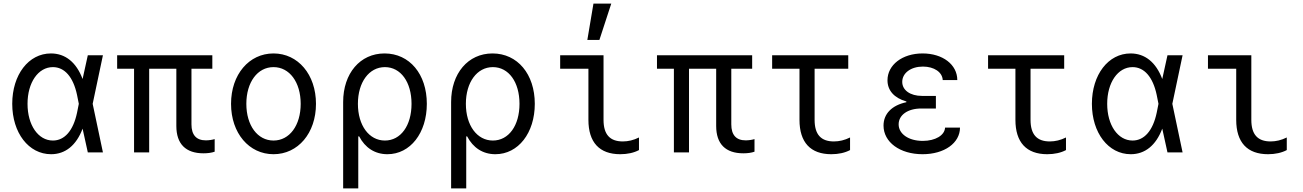

<svg xmlns="http://www.w3.org/2000/svg" viewBox="-20 -847 7240 1067"><path d="M263 -550C139 -550 48 -432 48 -270C48 -109 139 10 264 10C343 10 404 -39 439 -132L468 0H552L495 -270L552 -540H468L439 -408C404 -501 343 -550 263 -550ZM408 -220C387 -121 339 -66 274 -66C192 -66 133 -152 133 -270C133 -388 192 -474 274 -474C339 -474 387 -419 408 -320L418 -270Z M725 0H809V-465H960V-147C960 -47 1012 5 1111 5C1135 5 1156 2 1173 -4V-74C1160 -70 1141 -67 1124 -67C1071 -67 1044 -97 1044 -156V-465H1160V-540H631V-465H725Z M1500 10C1636 10 1736 -107 1736 -270C1736 -433 1636 -550 1500 -550C1364 -550 1264 -433 1264 -270C1264 -107 1364 10 1500 10ZM1500 -66C1411 -66 1349 -150 1349 -270C1349 -390 1411 -474 1500 -474C1589 -474 1651 -390 1651 -270C1651 -150 1589 -66 1500 -66Z M1976 -89C2009 -26 2063 10 2133 10C2260 10 2352 -108 2352 -270C2352 -435 2256 -550 2117 -550C1981 -550 1887 -439 1887 -280V200H1971V-89ZM1969 -270C1969 -390 2031 -474 2119 -474C2207 -474 2267 -391 2267 -270C2267 -149 2207 -66 2119 -66C2031 -66 1969 -150 1969 -270Z M2576 -89C2609 -26 2663 10 2733 10C2860 10 2952 -108 2952 -270C2952 -435 2856 -550 2717 -550C2581 -550 2487 -439 2487 -280V200H2571V-89ZM2569 -270C2569 -390 2631 -474 2719 -474C2807 -474 2867 -391 2867 -270C2867 -149 2807 -66 2719 -66C2631 -66 2569 -150 2569 -270Z M3334 -540H3093V-465H3250V-181C3250 -56 3311 10 3427 10C3467 10 3503 2 3531 -13V-83C3501 -68 3471 -61 3441 -61C3369 -61 3334 -100 3334 -181ZM3377 -827H3278L3244 -625H3311Z M3725 0H3809V-465H3960V-147C3960 -47 4012 5 4111 5C4135 5 4156 2 4173 -4V-74C4160 -70 4141 -67 4124 -67C4071 -67 4044 -97 4044 -156V-465H4160V-540H3631V-465H3725Z M4507 -181V-465H4694V-540H4271V-465H4423V-181C4423 -56 4484 10 4600 10C4640 10 4676 2 4704 -13V-83C4674 -68 4644 -61 4614 -61C4542 -61 4507 -100 4507 -181Z M5219 -402H5300C5300 -488 5219 -550 5107 -550C4994 -550 4912 -486 4912 -401C4912 -345 4948 -303 5017 -283V-279C4937 -262 4890 -215 4890 -149C4890 -57 4981 10 5107 10C5228 10 5315 -52 5315 -138H5232C5230 -95 5178 -64 5108 -64C5029 -64 4974 -103 4974 -156C4974 -208 5025 -244 5099 -244H5181V-314H5104C5038 -314 4994 -346 4994 -392C4994 -441 5042 -477 5109 -477C5171 -477 5217 -446 5219 -402Z M5707 -181V-465H5894V-540H5471V-465H5623V-181C5623 -56 5684 10 5800 10C5840 10 5876 2 5904 -13V-83C5874 -68 5844 -61 5814 -61C5742 -61 5707 -100 5707 -181Z M6263 -550C6139 -550 6048 -432 6048 -270C6048 -109 6139 10 6264 10C6343 10 6404 -39 6439 -132L6468 0H6552L6495 -270L6552 -540H6468L6439 -408C6404 -501 6343 -550 6263 -550ZM6408 -220C6387 -121 6339 -66 6274 -66C6192 -66 6133 -152 6133 -270C6133 -388 6192 -474 6274 -474C6339 -474 6387 -419 6408 -320L6418 -270Z M6934 -540H6693V-465H6850V-181C6850 -56 6911 10 7027 10C7067 10 7103 2 7131 -13V-83C7101 -68 7071 -61 7041 -61C6969 -61 6934 -100 6934 -181Z"/></svg>

Font: CommitMonoNiceRocks
Style: Regular
Weight: 400
Monospace: yes
Designer: Eigil Nikolajsen
Foundry: Eigil Nikolajsen
Version: Version 1.143